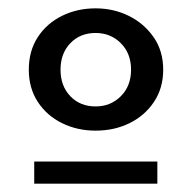

<svg xmlns="http://www.w3.org/2000/svg" viewBox="-20 -719 459 460"><path d="M209 -406Q165 -406 128.5 -424Q92 -442 70.5 -475Q49 -508 49 -552Q49 -597 70.5 -630Q92 -663 128.5 -681Q165 -699 209 -699Q252 -699 288.5 -681Q325 -663 348 -630Q371 -597 371 -552Q371 -508 349 -475Q327 -442 290.5 -424Q254 -406 209 -406ZM209 -464Q245 -464 269.5 -488.5Q294 -513 294 -552Q294 -591 269.5 -615.5Q245 -640 209 -640Q172 -640 148.5 -615.5Q125 -591 125 -552Q125 -513 148.5 -488.5Q172 -464 209 -464ZM62 -332H357V-279H62Z"/></svg>

Font: BioRhyme SemiBold
Style: Regular
Weight: 600
Designer: Aoife Mooney
Foundry: Aoife Mooney Type
Version: Version 1.600;gftools[0.9.33]